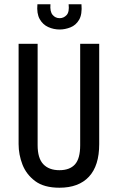

<svg xmlns="http://www.w3.org/2000/svg" viewBox="-20 -865 551 898"><path d="M258 13Q186 13 144.5 -18Q103 -49 85 -95.5Q67 -142 67 -191V-660H156V-186Q156 -125 182.5 -97Q209 -69 258 -69Q306 -69 330.5 -96Q355 -123 355 -186V-660H444V-191Q444 -90 396 -38.5Q348 13 258 13ZM155 -845H216Q213 -811 226 -795.5Q239 -780 259 -780Q278 -780 291.5 -794.5Q305 -809 301 -845H361Q365 -798 350 -772.5Q335 -747 309.5 -737Q284 -727 259 -727Q231 -727 205.5 -738.5Q180 -750 165.5 -776Q151 -802 155 -845Z"/></svg>

Font: Bricolage Grotesque 12pt Condensed
Style: Regular
Weight: 400
Width: 3
Designer: Mathieu Triay
Foundry: Atelier Triay
Version: Version 1.001; ttfautohint (v1.8.4.7-5d5b);gftools[0.9.33.de